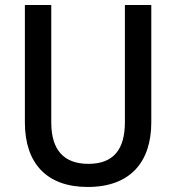

<svg xmlns="http://www.w3.org/2000/svg" viewBox="-20 -734 702 764"><path d="M582 -247V-714H477V-248C477 -141 433 -82 332 -82C234 -82 184 -137 184 -247V-714H79V-247C79 -84 166 10 329 10C499 10 582 -90 582 -247Z"/></svg>

Font: Noto Sans Thai Looped SemiCondensed Medium
Style: Regular
Weight: 500
Width: 4
Designer: Sasikarn Vongin, Ben Mitchell
Foundry: The Fontpad Ltd
Version: Version 1.001